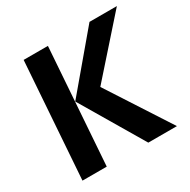

<svg xmlns="http://www.w3.org/2000/svg" viewBox="-141 -745 867 877"><g transform="rotate(-30 292.5 -306.0)"><path d="M397.5 0 202.4 -329.5 440.6 -612H585L334.8 -329.9L548.5 0ZM50.3 0 93.3 -612H221.3L178.3 0Z"/></g></svg>

Font: Ancizar Sans Thin
Style: Italic
Weight: 100
Italic angle: -4°
Designer: Cesar Puertas, Viviana Monsalve, Julian Moncada, Julian Prieto, Jose Castro, Mariel Hernandez, Felipe Aragon, Sara Alarc
Version: Version 8.100